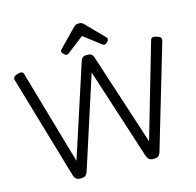

<svg xmlns="http://www.w3.org/2000/svg" viewBox="-153 -1300 1507 1474"><g transform="rotate(-15 600.0 -563.0)"><path d="M309 14Q286 14 273.5 5Q261 -4 254 -26L14 -845Q10 -859 16.5 -869Q23 -879 45 -886Q65 -893 78.5 -890.5Q92 -888 96 -871L311 -125L548 -854Q554 -874 565.5 -882Q577 -890 599 -890Q622 -890 633.5 -882Q645 -874 651 -854L888 -126L1104 -871Q1109 -888 1122.5 -890.5Q1136 -893 1155 -886Q1177 -879 1183.5 -869Q1190 -859 1186 -845L944 -26Q937 -4 924.5 5Q912 14 888 14Q864 14 852.5 5Q841 -4 833 -26L599 -750L365 -26Q358 -4 345.5 5Q333 14 309 14ZM450 -931Q441 -931 428 -943Q415 -955 415 -965Q415 -968 415.5 -972Q416 -976 421 -981L556 -1120Q563 -1127 572 -1133.5Q581 -1140 600 -1140Q619 -1140 627.5 -1133.5Q636 -1127 643 -1120L779 -981Q784 -976 784.5 -972Q785 -968 785 -965Q785 -955 772.5 -943Q760 -931 750 -931Q743 -931 738 -934.5Q733 -938 725 -944L600 -1040L475 -944Q468 -938 462.5 -934.5Q457 -931 450 -931Z"/></g></svg>

Font: Playwrite AT
Style: Regular
Weight: 400
Designer: Veronika Burian, José Scaglione
Foundry: TypeTogether
Version: Version 1.002